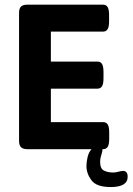

<svg xmlns="http://www.w3.org/2000/svg" viewBox="-20 -627 557 807"><path d="M516.6 115.7Q516.6 159.2 445.3 159.2Q385.3 159.2 364.3 130.6Q343.3 102.1 343.3 70.8Q343.3 54.2 348.1 33.4Q353 12.7 364.7 0H94.7Q76.7 0 68.4 -8.3Q60.1 -16.6 60.1 -34.7V-573.2Q60.1 -591.3 68.4 -599.4Q76.7 -607.4 94.7 -607.4H412.6Q426.3 -607.4 432.4 -597.2Q438.5 -586.9 438.5 -564V-537.6Q438.5 -514.6 432.4 -504.4Q426.3 -494.1 412.6 -494.1H193.8V-368.2H389.2Q402.8 -368.2 408.9 -357.9Q415 -347.7 415 -324.7V-297.9Q415 -274.9 408.9 -264.6Q402.8 -254.4 389.2 -254.4H193.8V-113.8H413.1Q426.8 -113.8 432.9 -103.5Q439 -93.3 439 -70.8V-43.5Q439 -20.5 432.9 -10.3Q426.8 0 413.1 0H410.2Q410.6 1.5 410.6 4.4Q410.6 9.3 406.7 21Q403.8 31.2 402.3 37.8Q400.9 44.4 400.9 54.2Q400.9 81.5 416.7 89.8Q432.6 98.1 455.1 98.1Q467.3 98.1 480 94.2Q490.7 91.3 497.6 91.3Q506.3 91.3 511.5 97.4Q516.6 103.5 516.6 115.7Z"/></svg>

Font: Jaldi
Style: Bold
Weight: 400
Designer: Pablo Cosgaya and Nicolas Silva
Foundry: Omnibus-Type
Version: Version 1.007